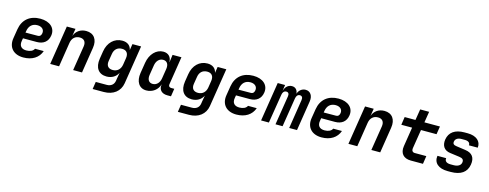

<svg xmlns="http://www.w3.org/2000/svg" viewBox="-27 -1569 6653 2612"><g transform="rotate(15 3300.0 -262.5)"><path d="M255 10C379 10 469 -47 503 -146H380C366 -112 323 -93 271 -93C201 -93 165 -132 179 -206L185 -241H379C472 -241 534 -289 547 -377C564 -485 481 -560 346 -560C200 -560 103 -480 80 -340L59 -210C37 -78 116 10 255 10ZM198 -325 201 -344C212 -420 258 -464 330 -464C392 -464 430 -428 422 -376C416 -339 397 -326 371 -326Z M633 0H758L812 -344C823 -413 867 -452 930 -452C990 -452 1022 -414 1011 -346L956 0H1081L1138 -361C1158 -482 1100 -560 992 -560C911 -560 849 -516 825 -445L842 -550H720Z M1279 180H1436C1568 180 1661 108 1680 -8L1766 -550H1644L1630 -463C1618 -524 1572 -560 1500 -560C1388 -560 1303 -478 1283 -350L1266 -243C1246 -113 1304 -33 1416 -33C1489 -33 1546 -67 1577 -128L1562 -44L1557 -11C1549 43 1509 76 1450 76H1295ZM1476 -140C1411 -140 1381 -179 1391 -244L1408 -348C1418 -413 1460 -452 1525 -452C1588 -452 1619 -412 1609 -344L1594 -248C1583 -180 1538 -140 1476 -140Z M1987 10C2075 10 2147 -44 2170 -126L2169 -117C2158 -48 2203 0 2281 0H2334L2351 -110H2306C2282 -110 2267 -126 2271 -151L2334 -550H2209L2195 -445H2193C2192 -516 2148 -560 2078 -560C1979 -560 1896 -474 1876 -349L1852 -200C1832 -76 1886 10 1987 10ZM2049 -98C1995 -98 1968 -140 1978 -206L2000 -344C2010 -410 2050 -452 2104 -452C2158 -452 2186 -410 2176 -344L2154 -206C2144 -140 2103 -98 2049 -98Z M2479 180H2636C2768 180 2861 108 2880 -8L2966 -550H2844L2830 -463C2818 -524 2772 -560 2700 -560C2588 -560 2503 -478 2483 -350L2466 -243C2446 -113 2504 -33 2616 -33C2689 -33 2746 -67 2777 -128L2762 -44L2757 -11C2749 43 2709 76 2650 76H2495ZM2676 -140C2611 -140 2581 -179 2591 -244L2608 -348C2618 -413 2660 -452 2725 -452C2788 -452 2819 -412 2809 -344L2794 -248C2783 -180 2738 -140 2676 -140Z M3255 10C3379 10 3469 -47 3503 -146H3380C3366 -112 3323 -93 3271 -93C3201 -93 3165 -132 3179 -206L3185 -241H3379C3472 -241 3534 -289 3547 -377C3564 -485 3481 -560 3346 -560C3200 -560 3103 -480 3080 -340L3059 -210C3037 -78 3116 10 3255 10ZM3198 -325 3201 -344C3212 -420 3258 -464 3330 -464C3392 -464 3430 -428 3422 -376C3416 -339 3397 -326 3371 -326Z M3603 0H3713L3779 -410C3784 -446 3805 -468 3834 -468C3864 -468 3877 -446 3871 -410L3806 0H3906L3971 -410C3977 -446 3996 -468 4025 -468C4055 -468 4069 -446 4063 -410L3999 0H4109L4175 -419C4189 -502 4149 -560 4082 -560C4031 -560 3989 -526 3973 -475C3970 -526 3939 -560 3890 -560C3839 -560 3798 -524 3784 -470H3782L3794 -550H3690Z M4455 10C4579 10 4669 -47 4703 -146H4580C4566 -112 4523 -93 4471 -93C4401 -93 4365 -132 4379 -206L4385 -241H4579C4672 -241 4734 -289 4747 -377C4764 -485 4681 -560 4546 -560C4400 -560 4303 -480 4280 -340L4259 -210C4237 -78 4316 10 4455 10ZM4398 -325 4401 -344C4412 -420 4458 -464 4530 -464C4592 -464 4630 -428 4622 -376C4616 -339 4597 -326 4571 -326Z M4833 0H4958L5012 -344C5023 -413 5067 -452 5130 -452C5190 -452 5222 -414 5211 -346L5156 0H5281L5338 -361C5358 -482 5300 -560 5192 -560C5111 -560 5049 -516 5025 -445L5042 -550H4920Z M5711 0H5883L5900 -113H5737C5706 -113 5690 -136 5695 -168L5738 -437H5957L5975 -550H5756L5781 -705H5655L5630 -550H5478L5461 -437H5613L5570 -165C5554 -63 5608 0 5711 0Z M6232 9H6276C6417 9 6498 -48 6516 -158C6533 -258 6490 -318 6390 -331L6264 -349C6225 -354 6206 -367 6211 -401C6217 -439 6250 -462 6303 -462H6349C6399 -462 6426 -440 6422 -405H6546C6558 -496 6485 -559 6364 -559H6318C6186 -559 6107 -503 6090 -398C6077 -309 6117 -249 6203 -238L6336 -220C6382 -214 6402 -196 6396 -156C6390 -115 6350 -90 6291 -90H6247C6191 -90 6162 -113 6168 -156H6045C6030 -55 6102 9 6232 9Z"/></g></svg>

Font: JetBrains Mono
Style: Bold Italic
Weight: 558
Italic angle: -9°
Monospace: yes
Designer: Philipp Nurullin, Konstantin Bulenkov
Foundry: JetBrains
Version: Version 2.305